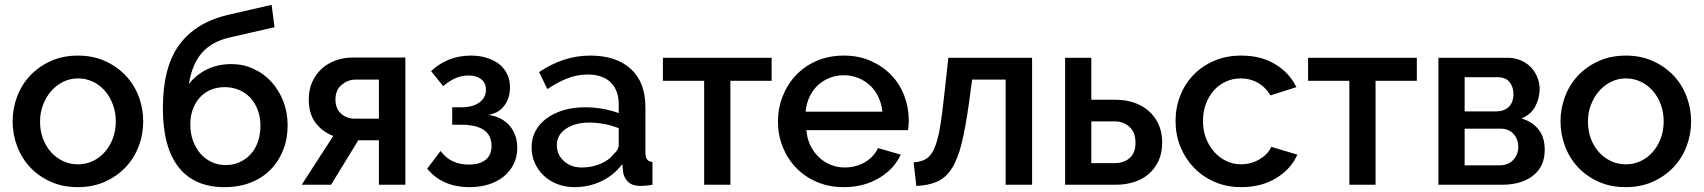

<svg xmlns="http://www.w3.org/2000/svg" viewBox="-20 -761 7019 791"><path d="M301 10Q239 10 189.5 -12Q140 -34 105 -71Q70 -108 51 -157.5Q32 -207 32 -261Q32 -315 51 -364.5Q70 -414 105.5 -451Q141 -488 190.5 -510Q240 -532 301 -532Q362 -532 411.5 -510Q461 -488 496.5 -451Q532 -414 551 -364.5Q570 -315 570 -261Q570 -207 551 -157.5Q532 -108 496.5 -71Q461 -34 411.5 -12Q362 10 301 10ZM145 -260Q145 -222 157 -190Q169 -158 190 -134.5Q211 -111 239.5 -97.5Q268 -84 301 -84Q334 -84 362.5 -97.5Q391 -111 412 -135Q433 -159 445 -191Q457 -223 457 -261Q457 -298 445 -330.5Q433 -363 412 -387Q391 -411 362.5 -424.5Q334 -438 301 -438Q269 -438 240.5 -424Q212 -410 191 -386Q170 -362 157.5 -329.5Q145 -297 145 -260Z M924 -606Q854 -590 813 -544.5Q772 -499 758 -415Q790 -455 834.5 -476Q879 -497 933 -497Q982 -497 1024.5 -477.5Q1067 -458 1098 -424Q1129 -390 1147 -344Q1165 -298 1165 -244Q1165 -189 1146.5 -142.5Q1128 -96 1094.5 -62Q1061 -28 1013 -9Q965 10 905 10Q780 10 715.5 -72.5Q651 -155 651 -315Q651 -485 719 -577Q787 -669 920 -700L1099 -741L1111 -649ZM764 -249Q764 -212 775 -181.5Q786 -151 805.5 -128.5Q825 -106 851.5 -93.5Q878 -81 910 -81Q941 -81 967.5 -93Q994 -105 1013 -126Q1032 -147 1042.5 -177Q1053 -207 1053 -243Q1053 -278 1042 -307.5Q1031 -337 1011.5 -358Q992 -379 965 -390.5Q938 -402 906 -402Q874 -402 848 -391Q822 -380 803.5 -359.5Q785 -339 774.5 -311Q764 -283 764 -249Z M1353 -201Q1308 -218 1280 -255Q1252 -292 1252 -352Q1252 -391 1266 -422.5Q1280 -454 1304 -476.5Q1328 -499 1361.5 -511.5Q1395 -524 1434 -524H1650V0H1541V-183H1456L1344 0H1223ZM1541 -272V-433H1444Q1414 -433 1388 -412Q1362 -391 1362 -351Q1362 -313 1385.5 -292.5Q1409 -272 1441 -272Z M1756 -468Q1790 -500 1831.5 -516Q1873 -532 1920 -532Q1955 -532 1984.5 -523Q2014 -514 2035.5 -497.5Q2057 -481 2069 -456.5Q2081 -432 2081 -401Q2081 -357 2057.5 -325.5Q2034 -294 1992 -288Q2049 -279 2080 -242.5Q2111 -206 2111 -151Q2111 -115 2096.5 -85.5Q2082 -56 2056 -34.5Q2030 -13 1994 -1.5Q1958 10 1915 10Q1802 10 1740 -66L1795 -139Q1836 -83 1911 -83Q1956 -83 1980.5 -102.5Q2005 -122 2005 -160Q2005 -247 1880 -247H1843V-319H1880Q1928 -319 1955 -339Q1982 -359 1982 -392Q1982 -419 1962.5 -434.5Q1943 -450 1910 -450Q1856 -450 1806 -406Z M2347 10Q2309 10 2276.5 -2.5Q2244 -15 2220.5 -37Q2197 -59 2183.5 -89Q2170 -119 2170 -154Q2170 -191 2186 -221Q2202 -251 2231.5 -273Q2261 -295 2301.5 -307Q2342 -319 2391 -319Q2428 -319 2464 -312.5Q2500 -306 2529 -295V-331Q2529 -389 2496 -421.5Q2463 -454 2401 -454Q2359 -454 2318.5 -438.5Q2278 -423 2235 -394L2201 -464Q2302 -532 2411 -532Q2519 -532 2579 -477Q2639 -422 2639 -319V-130Q2639 -95 2668 -94V0Q2652 3 2640.5 4Q2629 5 2618 5Q2586 5 2568.5 -11Q2551 -27 2547 -52L2544 -85Q2509 -39 2457.5 -14.5Q2406 10 2347 10ZM2377 -71Q2417 -71 2452.5 -85.5Q2488 -100 2508 -126Q2529 -144 2529 -164V-233Q2501 -244 2469.5 -250Q2438 -256 2408 -256Q2349 -256 2311.5 -230.5Q2274 -205 2274 -163Q2274 -124 2303 -97.5Q2332 -71 2377 -71Z M2989 0H2881V-428H2711V-523H3159V-428H2989Z M3456 10Q3395 10 3345 -11.5Q3295 -33 3259.5 -70Q3224 -107 3204.5 -156Q3185 -205 3185 -260Q3185 -315 3204.5 -364.5Q3224 -414 3259.5 -451.5Q3295 -489 3345 -510.5Q3395 -532 3457 -532Q3518 -532 3567.5 -510Q3617 -488 3652 -451.5Q3687 -415 3705.5 -366.5Q3724 -318 3724 -265Q3724 -253 3723 -242.5Q3722 -232 3721 -225H3302Q3305 -190 3318.5 -162Q3332 -134 3353.5 -113.5Q3375 -93 3402.5 -82Q3430 -71 3460 -71Q3482 -71 3503.5 -76.5Q3525 -82 3543 -92.5Q3561 -103 3575 -118Q3589 -133 3597 -151L3691 -124Q3664 -65 3601.5 -27.5Q3539 10 3456 10ZM3615 -301Q3612 -334 3598.5 -362Q3585 -390 3564 -409.5Q3543 -429 3515 -440Q3487 -451 3456 -451Q3425 -451 3397.5 -440Q3370 -429 3349 -409.5Q3328 -390 3315 -362Q3302 -334 3299 -301Z M3744 -92Q3774 -94 3794 -105.5Q3814 -117 3828 -147Q3842 -177 3851.5 -230Q3861 -283 3870 -369L3887 -523H4232V0H4123V-433H3985L3972 -337Q3958 -236 3942 -171Q3926 -106 3901.5 -67.5Q3877 -29 3841.5 -13Q3806 3 3755 5Z M4368 -523H4476V-350H4577Q4615 -350 4649.5 -339Q4684 -328 4710.5 -305.5Q4737 -283 4752.5 -250Q4768 -217 4768 -174Q4768 -130 4752.5 -97.5Q4737 -65 4711 -43Q4685 -21 4650.5 -10.5Q4616 0 4579 0H4368ZM4572 -89Q4610 -89 4634 -110Q4658 -131 4658 -173Q4658 -216 4633 -238.5Q4608 -261 4573 -261H4476V-89Z M4823 -262Q4823 -317 4842 -366Q4861 -415 4896.5 -452Q4932 -489 4982 -510.5Q5032 -532 5094 -532Q5175 -532 5233.5 -496.5Q5292 -461 5321 -402L5214 -368Q5195 -401 5163 -419.5Q5131 -438 5092 -438Q5059 -438 5030.5 -425Q5002 -412 4981 -388.5Q4960 -365 4948 -333Q4936 -301 4936 -262Q4936 -224 4948.5 -191.5Q4961 -159 4982.5 -135Q5004 -111 5032.5 -97.5Q5061 -84 5093 -84Q5113 -84 5133 -89.5Q5153 -95 5169.5 -105Q5186 -115 5198.5 -128Q5211 -141 5217 -156L5325 -124Q5299 -65 5238 -27.5Q5177 10 5094 10Q5033 10 4983 -12Q4933 -34 4897.5 -71.5Q4862 -109 4842.5 -158Q4823 -207 4823 -262Z M5647 0H5539V-428H5369V-523H5817V-428H5647Z M6191 -523Q6219 -523 6243.5 -513Q6268 -503 6285.5 -485.5Q6303 -468 6313 -444Q6323 -420 6323 -393Q6323 -359 6306 -324.5Q6289 -290 6248 -273Q6293 -260 6318.5 -227.5Q6344 -195 6344 -144Q6344 -75 6296 -37.5Q6248 0 6169 0H5906V-523ZM6143 -302Q6176 -302 6195.5 -320.5Q6215 -339 6215 -374Q6215 -403 6199 -423Q6183 -443 6148 -443H6014V-302ZM6159 -80Q6194 -80 6214.5 -102.5Q6235 -125 6235 -156Q6235 -187 6215.5 -209Q6196 -231 6161 -231H6014V-80Z M6678 10Q6616 10 6566.5 -12Q6517 -34 6482 -71Q6447 -108 6428 -157.5Q6409 -207 6409 -261Q6409 -315 6428 -364.5Q6447 -414 6482.5 -451Q6518 -488 6567.5 -510Q6617 -532 6678 -532Q6739 -532 6788.5 -510Q6838 -488 6873.5 -451Q6909 -414 6928 -364.5Q6947 -315 6947 -261Q6947 -207 6928 -157.5Q6909 -108 6873.5 -71Q6838 -34 6788.5 -12Q6739 10 6678 10ZM6522 -260Q6522 -222 6534 -190Q6546 -158 6567 -134.5Q6588 -111 6616.5 -97.5Q6645 -84 6678 -84Q6711 -84 6739.5 -97.5Q6768 -111 6789 -135Q6810 -159 6822 -191Q6834 -223 6834 -261Q6834 -298 6822 -330.5Q6810 -363 6789 -387Q6768 -411 6739.5 -424.5Q6711 -438 6678 -438Q6646 -438 6617.5 -424Q6589 -410 6568 -386Q6547 -362 6534.5 -329.5Q6522 -297 6522 -260Z"/></svg>

Font: Oxford Sans SemiBold
Style: Regular
Weight: 600
Designer: Matt McInerney, Pablo Impallari, Rodrigo Fuenzalida
Foundry: Matt McInerney, Pablo Impallari, Rodrigo Fuenzalida
Version: Version 3.000g; ttfautohint (v1.5) -l 8 -r 28 -G 28 -x 14 -D